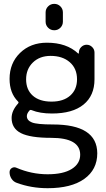

<svg xmlns="http://www.w3.org/2000/svg" viewBox="-20 -782 559 1009"><path d="M117.2 -365.2Q117.2 -310.5 152.3 -279.3Q187.5 -248 251 -248Q313.5 -248 349.1 -279.8Q384.8 -311.5 384.8 -365.2Q384.8 -421.9 346.7 -455.1Q308.6 -488.3 246.1 -488.3Q188.5 -488.3 152.8 -453.6Q117.2 -418.9 117.2 -365.2ZM230.5 133.8Q312.5 133.8 356.9 106Q401.4 78.1 401.4 31.2Q401.4 -57.6 249 -57.6Q138.7 -57.6 89.8 -82.5Q41 -107.4 41 -162.1Q41 -200.2 75.2 -238.3Q80.1 -244.1 74.2 -249Q30.3 -293 30.3 -367.2Q30.3 -450.2 85.4 -503.9Q140.6 -557.6 226.6 -557.6Q330.1 -557.6 390.6 -501Q391.6 -500 393.1 -500.5Q394.5 -501 394.5 -502.9V-505.9Q394.5 -522.5 406.7 -534.7Q418.9 -546.9 435.5 -546.9Q452.1 -546.9 464.4 -534.7Q476.6 -522.5 476.6 -505.9V-365.2Q476.6 -279.3 418.9 -232.4Q361.3 -185.5 252.9 -185.5Q189.5 -185.5 146.5 -203.1Q139.6 -206.1 134.8 -201.2Q121.1 -185.5 121.1 -171.9Q121.1 -149.4 147.5 -138.7Q173.8 -127.9 257.8 -127.9Q490.2 -127.9 491.2 23.4Q491.2 109.4 422.9 158.2Q354.5 207 230.5 207Q143.6 207 67.4 178.7Q50.8 172.9 40.5 157.2Q30.3 141.6 30.3 123Q30.3 108.4 42 101.1Q53.7 93.8 66.4 99.6Q145.5 133.8 230.5 133.8ZM219.7 -668V-716.8Q219.7 -735.4 232.9 -748.5Q246.1 -761.7 265.1 -761.7Q284.2 -761.7 297.4 -748.5Q310.5 -735.4 310.5 -716.8V-668Q310.5 -649.4 297.4 -636.2Q284.2 -623 265.1 -623Q246.1 -623 232.9 -636.2Q219.7 -649.4 219.7 -668Z"/></svg>

Font: Gen Jyuu Gothic Regular
Style: Regular
Weight: 400
Designer: [Source Han Sans]
Ryoko NISHIZUKA  (kana & ideographs); Paul D. Hunt (Latin, Greek & Cyrillic); Wenlong ZHANG  (bopomofo
Version: Version 1.002.20150607